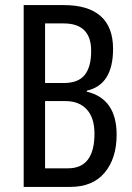

<svg xmlns="http://www.w3.org/2000/svg" viewBox="-20 -734 517 754"><path d="M231 -714Q326 -714 375 -671Q424 -628 424 -542Q424 -401 321 -378V-374Q438 -346 438 -205Q438 -112 391 -56Q344 0 256 0H73V-714ZM231 -408Q287 -408 312.5 -439.5Q338 -471 338 -534Q338 -642 230 -642H157V-408ZM157 -337V-73H247Q351 -73 351 -209Q351 -271 321 -304Q291 -337 237 -337Z"/></svg>

Font: Noto Sans Malayalam ExtraCondensed
Style: Regular
Weight: 400
Width: 2
Designer: Jelle Bosma - Monotype Design Team
Foundry: Monotype Imaging Inc.
Version: Version 2.104; ttfautohint (v1.8.4.7-5d5b)